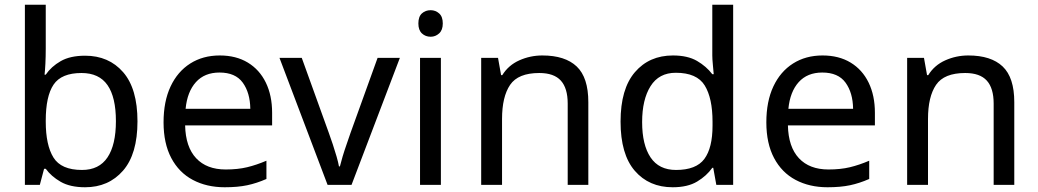

<svg xmlns="http://www.w3.org/2000/svg" viewBox="-20 -780 4380 810"><path d="M173 -575Q173 -541 171.5 -511.5Q170 -482 168 -465H173Q196 -499 236 -522Q276 -545 339 -545Q439 -545 499.5 -475.5Q560 -406 560 -268Q560 -130 499 -60Q438 10 339 10Q276 10 236 -13Q196 -36 173 -68H166L148 0H85V-760H173ZM324 -472Q239 -472 206 -423Q173 -374 173 -271V-267Q173 -168 205.5 -115.5Q238 -63 326 -63Q398 -63 433.5 -116Q469 -169 469 -269Q469 -370 433.5 -421Q398 -472 324 -472Z M907 -546Q976 -546 1025.5 -516Q1075 -486 1101.5 -431.5Q1128 -377 1128 -304V-251H761Q763 -160 807.5 -112.5Q852 -65 932 -65Q983 -65 1022.5 -74.5Q1062 -84 1104 -102V-25Q1063 -7 1023 1.5Q983 10 928 10Q852 10 793.5 -21Q735 -52 702.5 -113.5Q670 -175 670 -264Q670 -352 699.5 -415Q729 -478 782.5 -512Q836 -546 907 -546ZM906 -474Q843 -474 806.5 -433.5Q770 -393 763 -321H1036Q1035 -389 1004 -431.5Q973 -474 906 -474Z M1362 0 1159 -536H1253L1367 -220Q1375 -198 1384 -171Q1393 -144 1400 -119.5Q1407 -95 1410 -78H1414Q1418 -95 1425.5 -120Q1433 -145 1442.5 -172Q1452 -199 1459 -220L1573 -536H1667L1463 0Z M1840 -536V0H1752V-536ZM1797 -737Q1817 -737 1832.5 -723.5Q1848 -710 1848 -681Q1848 -653 1832.5 -639Q1817 -625 1797 -625Q1775 -625 1760 -639Q1745 -653 1745 -681Q1745 -710 1760 -723.5Q1775 -737 1797 -737Z M2268 -546Q2364 -546 2413 -499.5Q2462 -453 2462 -349V0H2375V-343Q2375 -408 2346 -440Q2317 -472 2255 -472Q2166 -472 2132 -422Q2098 -372 2098 -278V0H2010V-536H2081L2094 -463H2099Q2125 -505 2171 -525.5Q2217 -546 2268 -546Z M2818 10Q2718 10 2658 -59.5Q2598 -129 2598 -267Q2598 -405 2658.5 -475.5Q2719 -546 2819 -546Q2881 -546 2920.5 -523Q2960 -500 2985 -467H2991Q2990 -480 2987.5 -505.5Q2985 -531 2985 -546V-760H3073V0H3002L2989 -72H2985Q2961 -38 2921 -14Q2881 10 2818 10ZM2832 -63Q2917 -63 2951.5 -109.5Q2986 -156 2986 -250V-266Q2986 -366 2953 -419.5Q2920 -473 2831 -473Q2760 -473 2724.5 -416.5Q2689 -360 2689 -265Q2689 -169 2724.5 -116Q2760 -63 2832 -63Z M3450 -546Q3519 -546 3568.5 -516Q3618 -486 3644.5 -431.5Q3671 -377 3671 -304V-251H3304Q3306 -160 3350.5 -112.5Q3395 -65 3475 -65Q3526 -65 3565.5 -74.5Q3605 -84 3647 -102V-25Q3606 -7 3566 1.5Q3526 10 3471 10Q3395 10 3336.5 -21Q3278 -52 3245.5 -113.5Q3213 -175 3213 -264Q3213 -352 3242.5 -415Q3272 -478 3325.5 -512Q3379 -546 3450 -546ZM3449 -474Q3386 -474 3349.5 -433.5Q3313 -393 3306 -321H3579Q3578 -389 3547 -431.5Q3516 -474 3449 -474Z M4065 -546Q4161 -546 4210 -499.5Q4259 -453 4259 -349V0H4172V-343Q4172 -408 4143 -440Q4114 -472 4052 -472Q3963 -472 3929 -422Q3895 -372 3895 -278V0H3807V-536H3878L3891 -463H3896Q3922 -505 3968 -525.5Q4014 -546 4065 -546Z"/></svg>

Font: Noto Sans Sundanese
Style: Regular
Weight: 400
Designer: Monotype Design Team (Regular), Sérgio L. Martins (other weights)
Foundry: Monotype Imaging Inc.
Version: Version 2.003